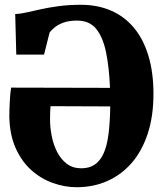

<svg xmlns="http://www.w3.org/2000/svg" viewBox="-20 -771 682 802"><path d="M300 11Q250 11 200.5 -6.8Q151 -24.5 111 -60.2Q71 -96 46 -151Q21 -206 19 -281Q19 -313.5 21 -349.8Q23 -386 26.5 -405L439.5 -404Q436 -488.5 423.2 -551.5Q410.5 -614.5 382.2 -649.8Q354 -685 302 -685Q268.5 -685 245.8 -676.8Q223 -668.5 208.5 -656.8Q194 -645 187 -634.5L164 -543H48L43.5 -712.5Q64 -713 90.8 -719Q117.5 -725 151.2 -732.5Q185 -740 226.5 -745.5Q268 -751 317.5 -751Q388 -751 444.2 -726.5Q500.5 -702 540 -654.2Q579.5 -606.5 600.2 -537.2Q621 -468 621 -379Q621 -286.5 597.5 -214Q574 -141.5 531 -91.5Q488 -41.5 429.2 -15.2Q370.5 11 300 11ZM320 -68Q353.5 -68 376.5 -84Q399.5 -100 413.5 -132Q427.5 -164 433.5 -212.8Q439.5 -261.5 440.5 -326.5L191 -327.5Q190 -314 189.5 -301.5Q189 -289 189 -272Q189 -239 196 -203Q203 -167 218.5 -136.5Q234 -106 259 -87Q284 -68 320 -68Z"/></svg>

Font: Merriweather 24pt SemiCondensed Black
Style: Regular
Weight: 900
Width: 4
Designer: Eben Sorkin
Foundry: Eben Sorkin
Version: Version 2.100